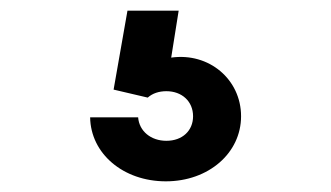

<svg xmlns="http://www.w3.org/2000/svg" viewBox="-20 -55 620 360"><path d="M239 165H149C150 233 211 285 291 285C371 285 432 232 432 163C432 94 372 43 301 53L315 -35H219L193 113L257 128C266 120 278 116 292 116C321 116 342 135 342 163C342 190 322 209 292 209C263 209 241 191 239 165Z"/></svg>

Font: CommitMono-dimboump
Style: Bold
Weight: 700
Monospace: yes
Designer: Eigil Nikolajsen
Foundry: Eigil Nikolajsen
Version: Version 1.143